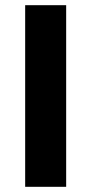

<svg xmlns="http://www.w3.org/2000/svg" viewBox="-20 -720 353 740"><path d="M77 -700H235V0H77Z"/></svg>

Font: Alexandria SemiBold
Style: Regular
Weight: 600
Designer: Mohamed Gaber
Foundry: Kief Type Foundry
Version: Version 5.100